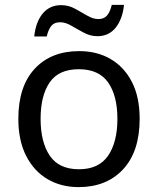

<svg xmlns="http://www.w3.org/2000/svg" viewBox="-20 -755 645 785"><path d="M551 -269Q551 -136 483.5 -63Q416 10 301 10Q230 10 174.5 -22.5Q119 -55 87 -117.5Q55 -180 55 -269Q55 -402 122 -474Q189 -546 304 -546Q377 -546 432.5 -513.5Q488 -481 519.5 -419.5Q551 -358 551 -269ZM146 -269Q146 -174 183.5 -118.5Q221 -63 303 -63Q384 -63 422 -118.5Q460 -174 460 -269Q460 -364 422 -418Q384 -472 302 -472Q220 -472 183 -418Q146 -364 146 -269ZM120 -606Q126 -665 154.5 -699.5Q183 -734 230 -734Q260 -734 286.5 -719.5Q313 -705 337 -691Q361 -677 382 -677Q405 -677 417.5 -691.5Q430 -706 437 -735H487Q481 -677 453 -642Q425 -607 378 -607Q350 -607 323.5 -621Q297 -635 272.5 -649.5Q248 -664 226 -664Q202 -664 190 -649.5Q178 -635 171 -606Z"/></svg>

Font: Noto Sans Old Turkic
Style: Regular
Weight: 400
Designer: Monotype Design Team
Foundry: Monotype Imaging Inc.
Version: Version 2.003; ttfautohint (v1.8.4.7-5d5b)